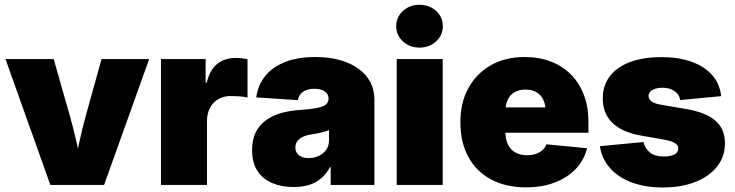

<svg xmlns="http://www.w3.org/2000/svg" viewBox="-20 -787 3128 817"><path d="M194.3 0 3.4 -535.6H208.5L276.4 -296.9Q292 -242.7 304.7 -186.5Q317.4 -130.4 330.1 -67.9H293.9Q306.2 -130.4 318.4 -186.3Q330.6 -242.2 345.7 -296.9L412.1 -535.6H614.7L422.9 0Z M665 0V-535.6H855V-435.1H859.4Q873.5 -491.2 905.3 -515.9Q937 -540.5 983.4 -540.5Q996.6 -540.5 1009 -539.1Q1021.5 -537.6 1033.2 -535.2V-371.6Q1020 -375.5 998.8 -377Q977.5 -378.4 960.9 -378.4Q931.6 -378.4 908.9 -365.2Q886.2 -352.1 873.5 -328.1Q860.8 -304.2 860.8 -272V0Z M1230 8.8Q1177.7 8.8 1137.7 -8.3Q1097.7 -25.4 1075.2 -60.1Q1052.7 -94.7 1052.7 -147.9Q1052.7 -192.4 1067.9 -223.4Q1083 -254.4 1110.4 -274.4Q1137.7 -294.4 1173.8 -305.2Q1210 -315.9 1252.4 -318.8Q1297.9 -321.8 1325.4 -326.9Q1353 -332 1365.5 -341.3Q1377.9 -350.6 1377.9 -365.7V-367.7Q1377.9 -380.9 1370.4 -390.1Q1362.8 -399.4 1349.4 -404.3Q1335.9 -409.2 1317.4 -409.2Q1298.8 -409.2 1283.9 -403.8Q1269 -398.4 1259.8 -387.7Q1250.5 -377 1247.6 -360.8L1070.3 -372.6Q1077.1 -422.9 1106.9 -461.4Q1136.7 -500 1190.7 -522.2Q1244.6 -544.4 1321.8 -544.4Q1380.4 -544.4 1427 -531.2Q1473.6 -518.1 1506.3 -493.9Q1539.1 -469.7 1556.2 -436.8Q1573.2 -403.8 1573.2 -364.3V0H1387.2V-75.7H1384.3Q1367.2 -44.9 1344.5 -26.4Q1321.8 -7.8 1293.2 0.5Q1264.6 8.8 1230 8.8ZM1293.5 -114.3Q1315.4 -114.3 1335.2 -123Q1355 -131.8 1367.4 -148.7Q1379.9 -165.5 1379.9 -189.9V-233.4Q1372.1 -230.5 1363.5 -227.8Q1355 -225.1 1345.2 -222.7Q1335.4 -220.2 1324.7 -218.3Q1314 -216.3 1301.8 -214.4Q1279.8 -210.9 1265.4 -203.1Q1251 -195.3 1243.9 -184.3Q1236.8 -173.3 1236.8 -159.7Q1236.8 -145 1244.1 -134.8Q1251.5 -124.5 1264.2 -119.4Q1276.9 -114.3 1293.5 -114.3Z M1668 0V-535.6H1863.8V0ZM1765.1 -584.5Q1723.1 -584.5 1694.6 -610.8Q1666 -637.2 1666 -675.3Q1666 -714.4 1694.6 -740.5Q1723.1 -766.6 1765.1 -766.6Q1807.1 -766.6 1835.7 -740.5Q1864.3 -714.4 1864.3 -675.3Q1864.3 -637.2 1835.7 -610.8Q1807.1 -584.5 1765.1 -584.5Z M2217.8 10.3Q2132.8 10.3 2069.8 -23.4Q2006.8 -57.1 1972.9 -119.4Q1939 -181.6 1939 -267.1Q1939 -349.6 1973.1 -412.1Q2007.3 -474.6 2068.8 -509.5Q2130.4 -544.4 2212.9 -544.4Q2274.4 -544.4 2324.2 -525.1Q2374 -505.9 2409.7 -469.7Q2445.3 -433.6 2464.6 -383.1Q2483.9 -332.5 2483.9 -269.5V-222.2H1998.5V-330.1H2393.1L2302.2 -308.6Q2302.2 -339.8 2292.2 -361.6Q2282.2 -383.3 2263.2 -394.5Q2244.1 -405.8 2216.3 -405.8Q2188.5 -405.8 2169.2 -394.5Q2149.9 -383.3 2140.1 -361.6Q2130.4 -339.8 2130.4 -308.6V-228Q2130.4 -194.3 2141.6 -171.6Q2152.8 -148.9 2173.8 -137.7Q2194.8 -126.5 2222.7 -126.5Q2243.2 -126.5 2259.8 -132.1Q2276.4 -137.7 2288.1 -147.9Q2299.8 -158.2 2305.2 -172.9L2478 -156.2Q2465.8 -106 2430.4 -68.6Q2395 -31.2 2340.8 -10.5Q2286.6 10.3 2217.8 10.3Z M2800.3 10.7Q2725.6 10.7 2668.2 -10.7Q2610.8 -32.2 2575.7 -71.8Q2540.5 -111.3 2532.7 -165L2717.8 -182.6Q2725.6 -153.8 2746.3 -137.5Q2767.1 -121.1 2805.2 -121.1Q2834 -121.1 2850.1 -129.9Q2866.2 -138.7 2866.2 -154.8Q2866.2 -169.4 2851.3 -178.5Q2836.4 -187.5 2805.2 -192.9L2708.5 -210Q2627.4 -224.1 2586.2 -263.9Q2544.9 -303.7 2544.9 -367.7Q2544.9 -423.3 2575 -462.6Q2605 -502 2660.9 -522.9Q2716.8 -543.9 2794.4 -543.9Q2868.7 -543.9 2923.6 -523.9Q2978.5 -503.9 3010.7 -467Q3043 -430.2 3048.8 -377.9L2874.5 -361.3Q2870.1 -386.7 2849.4 -400.1Q2828.6 -413.6 2799.8 -413.6Q2773.4 -413.6 2756.6 -404.3Q2739.7 -395 2739.7 -378.9Q2739.7 -366.7 2751 -356.7Q2762.2 -346.7 2790.5 -341.8L2901.4 -322.8Q2984.4 -308.6 3024.7 -273.2Q3064.9 -237.8 3064.9 -177.7Q3064.9 -120.6 3031.2 -78.1Q2997.6 -35.6 2938 -12.5Q2878.4 10.7 2800.3 10.7Z"/></svg>

Font: Inter 20pt Black
Style: Regular
Weight: 900
Version: Version 4.001;git-66647c0bb